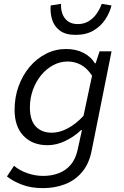

<svg xmlns="http://www.w3.org/2000/svg" viewBox="-20 -750 640 987"><path d="M200.8 217.1Q140.9 217.1 94.8 200Q48.6 182.9 15.7 157L52.1 102.3Q81.4 126.9 121.5 140.6Q161.7 154.3 201.8 154.3Q245.2 154.3 281.5 140.6Q317.9 126.9 343.2 97.4Q368.4 67.8 378.8 21.4L401.3 -81.8H397.3Q362.1 -47.9 316.4 -25.8Q270.8 -3.6 224.2 -3.6Q147.1 -3.6 101 -51.4Q55 -99.2 55 -185.8Q55 -250 75.5 -306.6Q96.1 -363.2 132.4 -406.3Q168.8 -449.3 216.7 -473.7Q264.6 -498.1 319.3 -498.1Q371.1 -498.1 409.5 -478.1Q447.9 -458.1 467.7 -424.7H471.7L491.9 -486.1H553.5L451.1 24.8Q437.7 92.5 401.5 135Q365.4 177.5 313.6 197.3Q261.9 217.1 200.8 217.1ZM246.8 -67.8Q286.7 -67.8 328.8 -90.5Q370.9 -113.1 409.3 -154.5L453.2 -361Q427.6 -399.9 395.8 -416.9Q364.1 -433.8 328 -433.8Q288.7 -433.8 253.5 -415Q218.3 -396.1 191.4 -363.4Q164.6 -330.6 149.2 -288Q133.7 -245.5 133.7 -198.4Q133.7 -131.8 163.9 -99.8Q194.1 -67.8 246.8 -67.8ZM368.8 -570.7Q316.5 -570.7 287.2 -593.1Q257.9 -615.5 247.6 -650.3Q237.3 -685 240.5 -721.9L293.8 -730.3Q292.1 -704.6 300.2 -680.7Q308.3 -656.8 328 -641.5Q347.8 -626.2 380 -626.2Q412.2 -626.2 436.7 -641.5Q461.1 -656.8 477.5 -680.7Q494 -704.6 502.9 -730.3L553.2 -721.9Q544.2 -685 521.4 -650.3Q498.6 -615.5 460.7 -593.1Q422.8 -570.7 368.8 -570.7Z"/></svg>

Font: SourceCodeVF
Style: Italic
Weight: 200
Italic angle: -11°
Monospace: yes
Designer: Paul D. Hunt, Teo Tuominen
Foundry: Adobe
Version: Version 1.026;hotconv 1.1.0;makeotfexe 2.6.0